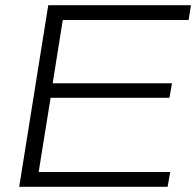

<svg xmlns="http://www.w3.org/2000/svg" viewBox="-20 -720 756 740"><path d="M54 0 166 -700H716L707 -643H222L183 -399H643L633 -343H175L129 -57H636L626 0Z"/></svg>

Font: Georama Expanded Light
Style: Italic
Weight: 300
Width: 7
Italic angle: -9°
Designer: Jean-Baptiste Levee
Foundry: Production Type
Version: Version 1.000